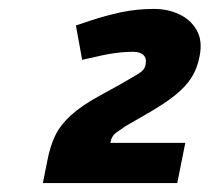

<svg xmlns="http://www.w3.org/2000/svg" viewBox="-20 -830 469 430"><path d="M76 -420 86 -470Q92 -502 103.5 -526Q115 -550 138.5 -571.5Q162 -593 202 -615L251 -642Q275 -656 289.5 -664.5Q304 -673 306 -685Q309 -699 301.5 -706.5Q294 -714 278 -714Q259 -714 237 -711Q215 -708 182 -700L164 -696L150 -773L180 -783Q216 -795 251 -802.5Q286 -810 325 -810Q356 -810 381.5 -798Q407 -786 420.5 -762.5Q434 -739 427 -704Q422 -677 409 -656.5Q396 -636 372.5 -617Q349 -598 309 -575L262 -548Q252 -541 241 -533.5Q230 -526 227 -510L225 -500L203 -510H395L377 -420Z"/></svg>

Font: REM Medium
Style: Italic
Weight: 500
Italic angle: -11°
Designer: Octavio Pardo
Foundry: Ashler Design
Version: Version 1.005;gftools[0.9.28]